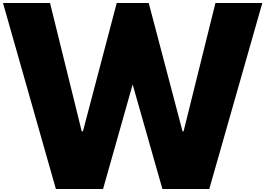

<svg xmlns="http://www.w3.org/2000/svg" viewBox="-42 -1258 1766 1278"><path d="M1039 0H1351L1704 -1238H1392L1180 -384H1173L948 -1238H735L510 -384H502L291 -1238H-22L330 0H644L841 -696Z"/></svg>

Font: Poland Can Into
Style: BigWritings
Weight: 700
Foundry: Cannot Into Space Fonts
Version: Version 0.92